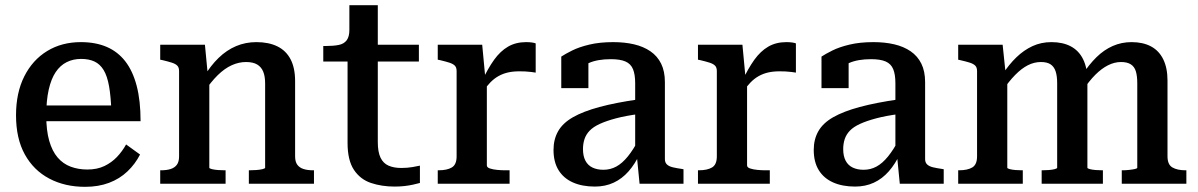

<svg xmlns="http://www.w3.org/2000/svg" viewBox="-20 -711 4635 743"><path d="M159 -264Q159 -206 170.5 -166Q182 -126 203 -101.5Q224 -77 253.5 -66Q283 -55 318 -55Q356 -55 384 -68.5Q412 -82 432.5 -103.5Q453 -125 468 -152L522 -113Q503 -76 473 -47.5Q443 -19 402 -3.5Q361 12 309 12Q231 12 170.5 -20Q110 -52 76 -113.5Q42 -175 42 -265Q42 -352 74 -415.5Q106 -479 162.5 -513.5Q219 -548 293 -548Q350 -548 393 -529.5Q436 -511 465 -473.5Q494 -436 509 -378.5Q524 -321 524 -242H131V-303H434L411 -280Q409 -338 402 -377.5Q395 -417 381 -440Q367 -463 345.5 -473Q324 -483 294 -483Q263 -483 238 -470.5Q213 -458 195.5 -432Q178 -406 168.5 -364Q159 -322 159 -264Z M600 0V-52H603Q625 -52 640.5 -57Q656 -62 664.5 -73.5Q673 -85 673 -106V-436Q673 -450 666 -457Q659 -464 645 -468.5Q631 -473 610 -478L600 -480V-538H773L784 -423L790 -416V-62Q790 -59 800 -56.5Q810 -54 823.5 -53Q837 -52 849 -52H853V0ZM1195 0H943V-52H946Q957 -52 971.5 -53Q986 -54 996 -56.5Q1006 -59 1006 -62V-388Q1006 -416 998.5 -434Q991 -452 975 -461.5Q959 -471 932 -471Q904 -471 876.5 -458.5Q849 -446 822.5 -420Q796 -394 770 -355V-415Q795 -457 826 -487Q857 -517 893.5 -532.5Q930 -548 972 -548Q1020 -548 1053.5 -531.5Q1087 -515 1104.5 -481.5Q1122 -448 1122 -397V-106Q1122 -85 1130.5 -73.5Q1139 -62 1154.5 -57Q1170 -52 1192 -52H1195Z M1231 -473V-533H1241Q1270 -533 1290.5 -537Q1311 -541 1321.5 -555Q1332 -569 1332 -595L1408 -538H1601V-473ZM1442 -161Q1442 -123 1452.5 -101Q1463 -79 1483.5 -70Q1504 -61 1533 -61Q1556 -61 1576.5 -64.5Q1597 -68 1605 -70V-3Q1594 0 1578.5 3.5Q1563 7 1545 9Q1527 11 1507 11Q1457 11 1415.5 -3Q1374 -17 1349.5 -54Q1325 -91 1325 -158V-522L1332 -530V-691H1442Z M2053 -543V-430Q2046 -431 2035.5 -432.5Q2025 -434 2013 -434.5Q2001 -435 1990 -435Q1965 -435 1945.5 -430.5Q1926 -426 1909 -416.5Q1892 -407 1877 -391.5Q1862 -376 1846 -353L1845 -397Q1868 -446 1892 -479.5Q1916 -513 1946 -530.5Q1976 -548 2016 -548Q2029 -548 2039 -546.5Q2049 -545 2053 -543ZM1674 0V-52H1677Q1710 -52 1728.5 -63Q1747 -74 1747 -106V-436Q1747 -450 1740 -457Q1733 -464 1719 -468.5Q1705 -473 1684 -478L1674 -480V-538H1846L1859 -400L1864 -402V-71Q1864 -63 1876 -59Q1888 -55 1904.5 -53.5Q1921 -52 1935 -52H1952V0Z M2454 -327V-270Q2401 -263 2363.5 -253Q2326 -243 2301 -231.5Q2276 -220 2262 -205.5Q2248 -191 2242 -173Q2236 -155 2236 -134Q2236 -107 2245.5 -89Q2255 -71 2273 -62.5Q2291 -54 2315 -54Q2342 -54 2365 -66.5Q2388 -79 2409.5 -105.5Q2431 -132 2452 -172L2457 -118Q2438 -77 2412.5 -48Q2387 -19 2354.5 -4Q2322 11 2282 11Q2233 11 2197 -5Q2161 -21 2141.5 -52.5Q2122 -84 2122 -131Q2122 -172 2140 -203.5Q2158 -235 2197.5 -257.5Q2237 -280 2300 -297Q2363 -314 2454 -327ZM2455 0 2444 -112 2438 -117V-389Q2438 -423 2429.5 -443.5Q2421 -464 2400.5 -473Q2380 -482 2344 -482Q2292 -482 2258.5 -467Q2225 -452 2210 -434Q2207 -441 2209 -449.5Q2211 -458 2217.5 -465.5Q2224 -473 2234 -478Q2244 -483 2257 -485V-370H2152V-492Q2167 -502 2194 -515.5Q2221 -529 2261 -538.5Q2301 -548 2353 -548Q2397 -548 2433.5 -539.5Q2470 -531 2497 -512.5Q2524 -494 2538.5 -464.5Q2553 -435 2553 -393V-95Q2553 -82 2561 -74.5Q2569 -67 2584 -63.5Q2599 -60 2620 -57L2625 -56V0Z M3060 -543V-430Q3053 -431 3042.5 -432.5Q3032 -434 3020 -434.5Q3008 -435 2997 -435Q2972 -435 2952.5 -430.5Q2933 -426 2916 -416.5Q2899 -407 2884 -391.5Q2869 -376 2853 -353L2852 -397Q2875 -446 2899 -479.5Q2923 -513 2953 -530.5Q2983 -548 3023 -548Q3036 -548 3046 -546.5Q3056 -545 3060 -543ZM2681 0V-52H2684Q2717 -52 2735.5 -63Q2754 -74 2754 -106V-436Q2754 -450 2747 -457Q2740 -464 2726 -468.5Q2712 -473 2691 -478L2681 -480V-538H2853L2866 -400L2871 -402V-71Q2871 -63 2883 -59Q2895 -55 2911.5 -53.5Q2928 -52 2942 -52H2959V0Z M3461 -327V-270Q3408 -263 3370.5 -253Q3333 -243 3308 -231.5Q3283 -220 3269 -205.5Q3255 -191 3249 -173Q3243 -155 3243 -134Q3243 -107 3252.5 -89Q3262 -71 3280 -62.5Q3298 -54 3322 -54Q3349 -54 3372 -66.5Q3395 -79 3416.5 -105.5Q3438 -132 3459 -172L3464 -118Q3445 -77 3419.5 -48Q3394 -19 3361.5 -4Q3329 11 3289 11Q3240 11 3204 -5Q3168 -21 3148.5 -52.5Q3129 -84 3129 -131Q3129 -172 3147 -203.5Q3165 -235 3204.5 -257.5Q3244 -280 3307 -297Q3370 -314 3461 -327ZM3462 0 3451 -112 3445 -117V-389Q3445 -423 3436.5 -443.5Q3428 -464 3407.5 -473Q3387 -482 3351 -482Q3299 -482 3265.5 -467Q3232 -452 3217 -434Q3214 -441 3216 -449.5Q3218 -458 3224.5 -465.5Q3231 -473 3241 -478Q3251 -483 3264 -485V-370H3159V-492Q3174 -502 3201 -515.5Q3228 -529 3268 -538.5Q3308 -548 3360 -548Q3404 -548 3440.5 -539.5Q3477 -531 3504 -512.5Q3531 -494 3545.5 -464.5Q3560 -435 3560 -393V-95Q3560 -82 3568 -74.5Q3576 -67 3591 -63.5Q3606 -60 3627 -57L3632 -56V0Z M3688 0V-52H3691Q3724 -52 3742.5 -63Q3761 -74 3761 -106V-436Q3761 -450 3754 -457Q3747 -464 3733 -468.5Q3719 -473 3697 -478L3688 -480V-538H3860L3872 -423L3878 -417V-62Q3878 -59 3887.5 -56.5Q3897 -54 3910 -53Q3923 -52 3934 -52H3938V0ZM4248 0H4011V-52H4014Q4025 -52 4038.5 -53Q4052 -54 4061.5 -56.5Q4071 -59 4071 -62V-389Q4071 -417 4065 -435Q4059 -453 4045.5 -462Q4032 -471 4008 -471Q3982 -471 3957.5 -458.5Q3933 -446 3908.5 -421Q3884 -396 3858 -358V-421Q3884 -461 3913 -489Q3942 -517 3975.5 -532.5Q4009 -548 4049 -548Q4093 -548 4124 -531.5Q4155 -515 4171.5 -481.5Q4188 -448 4188 -399V-62Q4188 -59 4197.5 -56.5Q4207 -54 4220.5 -53Q4234 -52 4245 -52H4248ZM4571 0H4321V-52H4325Q4336 -52 4349.5 -53.5Q4363 -55 4372 -57Q4381 -59 4381 -62V-389Q4381 -417 4375.5 -435Q4370 -453 4356 -462Q4342 -471 4318 -471Q4293 -471 4268 -458.5Q4243 -446 4218.5 -421.5Q4194 -397 4168 -358V-421Q4194 -461 4223 -489.5Q4252 -518 4286 -533Q4320 -548 4359 -548Q4403 -548 4434 -531.5Q4465 -515 4481.5 -481.5Q4498 -448 4498 -399V-106Q4498 -74 4517 -63Q4536 -52 4568 -52H4571Z"/></svg>

Font: Roboto Serif SemiCondensed Medium
Style: Regular
Weight: 500
Width: 4
Designer: Greg Gazdowicz
Foundry: Commercial Type
Version: Version 1.007